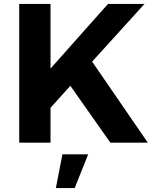

<svg xmlns="http://www.w3.org/2000/svg" viewBox="-20 -720 777 969"><path d="M445 -409 709 -700H525L235 -374V-700H77V0H235V-176L335 -287L537 0H726ZM262 229H357L425 59H295Z"/></svg>

Font: Juman SemiBold
Style: Regular
Weight: 600
Designer: Bandar Raffah (Arabic) Julieta Ulanovsky (Latin)
Foundry: Caramella
Version: Version 5.022;PS 005.022;hotconv 1.0.88;makeotf.lib2.5.64775